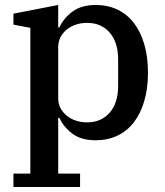

<svg xmlns="http://www.w3.org/2000/svg" viewBox="-20 -552 662 772"><path d="M34 146H102V-440L34 -453V-497L214 -532V-442H219Q235 -478 271 -505Q307 -532 365 -532Q413 -532 452 -513.5Q491 -495 518 -460Q545 -425 560 -374.5Q575 -324 575 -260Q575 -196 560 -145.5Q545 -95 518 -60Q491 -25 452 -6.5Q413 12 365 12Q306 12 270.5 -15Q235 -42 219 -78H214V146H302V200H34ZM330 -60Q387 -60 421 -99Q455 -138 455 -207V-313Q455 -382 421 -421Q387 -460 330 -460Q307 -460 286.5 -453.5Q266 -447 249.5 -434Q233 -421 223.5 -403Q214 -385 214 -362V-158Q214 -135 223.5 -117Q233 -99 249.5 -86Q266 -73 286.5 -66.5Q307 -60 330 -60Z"/></svg>

Font: IBM Plex Serif Medium
Style: Regular
Weight: 500
Designer: Mike Abbink, Paul van der Laan, Pieter van Rosmalen
Foundry: Bold Monday
Version: Version 2.5